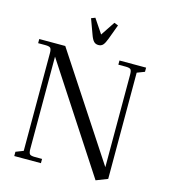

<svg xmlns="http://www.w3.org/2000/svg" viewBox="-131 -1011 990 1128"><g transform="rotate(15 363.5 -447.0)"><path d="M22 -676.8V-702.1H180.2L591.8 -75.2V-637.2Q591.8 -662.1 585 -669.4Q578.1 -676.8 553.2 -676.8H509.8V-702.1H671.9V-676.8L626 -659.2V-13.2L556.2 14.2L138.2 -626V-65.9Q138.2 -40.5 145.3 -33.2Q152.3 -25.9 176.8 -25.9H220.2V0H58.1V-25.9L104 -43.9V-637.2Q104 -662.1 96.9 -669.4Q89.8 -676.8 64.9 -676.8ZM284.2 -898.9 308.1 -908.2 366.2 -821.8 423.8 -908.2 448.2 -898.9 414.1 -807.1Q403.8 -779.8 393.6 -768.8Q383.3 -757.8 366.2 -757.8Q349.1 -757.8 338.4 -768.8Q327.6 -779.8 317.9 -807.1Z"/></g></svg>

Font: Dihjauti
Style: Regular
Weight: 400
Designer: T. Christopher White
Version: Version 3.0.0